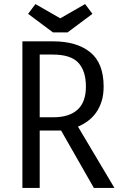

<svg xmlns="http://www.w3.org/2000/svg" viewBox="-20 -923 597 943"><path d="M441 0 280 -282H175V0H90V-720H240Q357 -720 423 -666.5Q489 -613 489 -498Q489 -457 479 -425.5Q469 -394 452 -370Q435 -346 412 -329Q389 -312 363 -301L542 0ZM175 -655V-347H242Q320 -347 361 -384.5Q402 -422 402 -498Q402 -574 365 -614.5Q328 -655 239 -655ZM398 -903 434 -855 312 -764H240L118 -855L154 -903L276 -833Z"/></svg>

Font: Carrois Gothic SC
Style: Regular
Weight: 400
Designer: Ralph du Carrois
Foundry: Ralph du Carrois
Version: Version 1.002